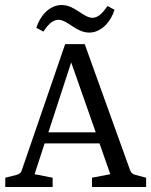

<svg xmlns="http://www.w3.org/2000/svg" viewBox="-20 -746 603 766"><path d="M318 -570H240L67 -67C64 -56 56 -51 45 -48L1 -37V0H190V-37L118 -51L158 -174H377L420 -51L347 -37V0H563V-37L521 -48C510 -51 503 -56 499 -67ZM437 -707 409 -722C394 -701 375 -675 349 -675C312 -675 279 -726 226 -726C175 -726 138 -679 125 -635L153 -620C168 -642 187 -667 213 -667C250 -667 283 -616 336 -616C387 -616 424 -664 437 -707ZM362 -218H173L264 -497Z"/></svg>

Font: Yrsa
Style: Regular
Weight: 400
Designer: Anna Giedrys (Yrsa+Rasa design), David Brezina (Yrsa art-direction, Rasa art-direction, design)
Foundry: Rosetta Type Foundry
Version: Version 1.001;PS 1.1;hotconv 1.0.88;makeotf.lib2.5.647800